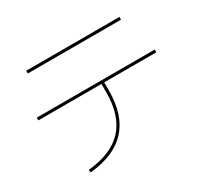

<svg xmlns="http://www.w3.org/2000/svg" viewBox="-150 -956 1301 1213"><g transform="rotate(-30 500.0 -350.0)"><path d="M530 -360V-420H70V-440H930V-420H550V-360Q550 -182 460.5 -84.5Q371 13 191 30L189 10Q361 -6 445.5 -97.5Q530 -189 530 -360ZM160 -730H840V-710H160Z"/></g></svg>

Font: Enso Thin
Style: Regular
Weight: 100
Designer: Coji Morishita
Foundry: UNDERFOREST DESIGN
Version: Version 1.000